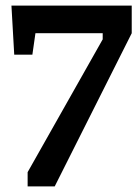

<svg xmlns="http://www.w3.org/2000/svg" viewBox="-20 -668 492 688"><path d="M79 0V-51L348 -527V-549H107L96 -472H31L21 -648H452V-549L176 0Z"/></svg>

Font: Faustina Light SemiBold
Style: Regular
Weight: 600
Version: Version 1.200